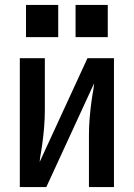

<svg xmlns="http://www.w3.org/2000/svg" viewBox="-20 -755 540 775"><path d="M60 0V-520H161V-312Q161 -276 158 -240Q155 -204 150 -169L146 -143Q144 -133 142.5 -122.5Q141 -112 140 -101L333 -520H440V0H339V-208Q339 -244 342 -280Q345 -316 350 -351L354 -377Q356 -387 357.5 -397.5Q359 -408 360 -419L167 0ZM415 -605H285V-735H415ZM215 -605H85V-735H215Z"/></svg>

Font: Iosevka SS04 Semibold
Style: Regular
Weight: 600
Monospace: yes
Designer: Belleve Invis
Foundry: Belleve Invis
Version: Version 19.0.0; ttfautohint (v1.8.4)